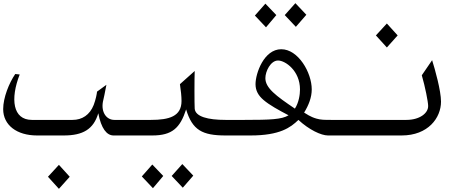

<svg xmlns="http://www.w3.org/2000/svg" viewBox="-20 -853 2840 1209"><path d="M213 0H382C502 0 569 -39 599 -140C617 -44 652 0 695 0H700V-98C651 -98 616 -145 628 -212C637 -255 637 -248 650 -319L591 -276C590 -263 583 -226 570 -192C545 -129 497 -98 437 -98H181C60 -98 44 -230 104 -384L76 -387C37 -330 0 -238 0 -166C0 -65 86 0 213 0ZM351 336 419 260 351 185 282 260Z M1400 -98C1290 -98 1210 -118 1206 -169C1204 -200 1204 -358 1206 -406L1113 -323C1119 -283 1123 -247 1123 -217C1123 -120 1045 -98 930 -98H700V0H939C1064 0 1114 -47 1152 -164C1191 -33 1255 0 1400 0ZM1131 329 1197 253 1128 180 1061 255ZM943 332 1008 255 939 183 873 258Z M1909 -760 1840 -833 1773 -758 1843 -684ZM1720 -758 1651 -830 1585 -755 1655 -681ZM2066 -98C2024 -98 2000 -98 1973 -106C1934 -117 1907 -137 1895 -144C1924 -191 1943 -240 1943 -290C1943 -396 1858 -543 1751 -543C1642 -543 1589 -391 1589 -323C1589 -282 1607 -251 1640 -223C1676 -192 1734 -160 1797 -127C1754 -101 1684 -98 1520 -98H1400V0H1558C1742 0 1810 -50 1859 -98C1926 -36 2002 0 2045 0H2100V-98ZM1837 -169C1717 -250 1651 -299 1651 -361C1651 -404 1684 -472 1731 -472C1776 -472 1869 -408 1869 -290C1869 -257 1862 -208 1837 -169Z M2416 -554 2484 -630 2416 -705 2347 -630ZM2100 0H2509C2676 0 2757 -111 2757 -213C2757 -282 2719 -417 2701 -474L2636 -379C2657 -307 2676 -211 2676 -186C2677 -140 2622 -98 2539 -98H2100Z"/></svg>

Font: Kawkab Mono Light
Style: Bold
Weight: 400
Monospace: yes
Designer: Abdullah Arif
Foundry: Abdullah Arif
Version: Version 1.000;PS 000.500;hotconv 1.0.88;makeotf.lib2.5.64775